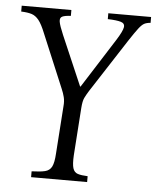

<svg xmlns="http://www.w3.org/2000/svg" viewBox="-50 -708 615 751"><g transform="rotate(5 258.0 -332.5)"><path d="M100 0V-23Q134 -24 152.5 -28.5Q171 -33 179 -49Q187 -65 189 -100L202 -287Q204 -307 200 -323Q196 -339 189 -355L101 -565Q87 -600 74.5 -615.5Q62 -631 46.5 -636Q31 -641 5 -642V-665H200V-642Q177 -641 166.5 -636Q156 -631 158.5 -615.5Q161 -600 176 -565L260 -370H262L386 -565Q408 -600 410.5 -615.5Q413 -631 396.5 -636Q380 -641 345 -642V-665H513V-642Q498 -641 488.5 -636Q479 -631 467 -615.5Q455 -600 432 -565L296 -355Q286 -339 280 -326.5Q274 -314 272 -287L259 -100Q257 -65 262 -49Q267 -33 281 -28.5Q295 -24 320 -23V0Z"/></g></svg>

Font: Bona Nova
Style: Italic
Weight: 400
Italic angle: -4°
Designer: Mateusz Machalski
Foundry: Capitalics
Version: Version 4.001; ttfautohint (v1.8.3)